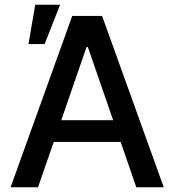

<svg xmlns="http://www.w3.org/2000/svg" viewBox="-20 -795 740 815"><path d="M141.3 0H24.9L286.6 -727.3H413.4L675.1 0H558.6L492.2 -192.5H208.1ZM240.1 -284.8H460.2L353 -595.2H347.3ZM100.9 -608 129.6 -774.9H235.1L169.4 -608Z"/></svg>

Font: Inter UI Medium
Style: Regular
Weight: 500
Designer: Rasmus Andersson
Foundry: rsms
Version: 3.2;8d6f07862